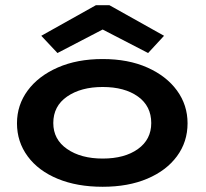

<svg xmlns="http://www.w3.org/2000/svg" viewBox="-20 -705 790 735"><path d="M373 10Q275 10 201 -20.5Q127 -51 86 -106.5Q45 -162 45 -233Q45 -303 86 -358.5Q127 -414 201 -446.5Q275 -479 373 -479Q471 -479 544 -446.5Q617 -414 657.5 -358.5Q698 -303 698 -233Q698 -162 657.5 -107Q617 -52 544 -21Q471 10 373 10ZM373 -98Q457 -98 508 -134.5Q559 -171 559 -234Q559 -299 508 -335.5Q457 -372 373 -372Q290 -372 237 -335.5Q184 -299 184 -234Q184 -171 237 -134.5Q290 -98 373 -98ZM200 -502 138 -568 347 -685H399L608 -568L547 -502L373 -592Z"/></svg>

Font: Inconsolata ExtraExpanded ExtraBold
Style: Regular
Weight: 800
Width: 8
Monospace: yes
Designer: Raph Levien, Cyreal, Brenton Simpson
Foundry: Raph Levien, Cyreal, Google
Version: Version 3.001; ttfautohint (v1.8.2.53-6de2)